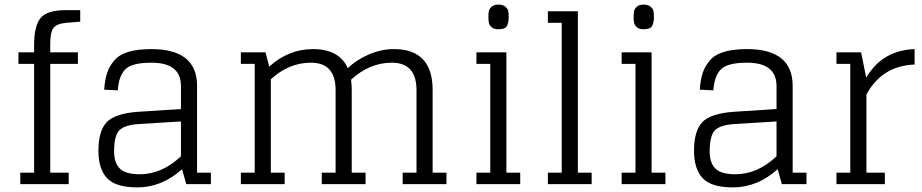

<svg xmlns="http://www.w3.org/2000/svg" viewBox="-20 -799 3998 833"><path d="M198 -611Q198 -658 211.5 -677Q225 -696 267 -700L328 -705V-755H267Q182 -755 155 -719.5Q128 -684 128 -606V-572H60V-522H128V-50H68V0H278V-50H198V-522H318V-572H198Z M788 0H895V-50H835V-426Q835 -586 637 -586Q577 -586 537 -574Q497 -562 475.5 -536.5Q454 -511 444.5 -482Q435 -453 432 -410L491 -407Q495 -469 523.5 -498Q552 -527 637 -527Q765 -527 765 -426V-326L580 -314Q479 -307 443 -269Q407 -231 407 -145Q407 -66 444.5 -26Q482 14 576 14Q682 14 770 -65ZM586 -43Q525 -43 500 -67.5Q475 -92 475 -142Q475 -210 497.5 -233.5Q520 -257 584 -261L765 -272V-121Q683 -43 586 -43Z M1376 0H1566V-50H1506V-408Q1506 -432 1503 -453Q1583 -527 1680 -527Q1787 -527 1787 -408V-50H1727V0H1917V-50H1857V-408Q1857 -586 1689 -586Q1633 -586 1578.5 -562Q1524 -538 1489 -503Q1452 -586 1338 -586Q1232 -586 1148 -510L1132 -572H1085H1025V-522H1085V-50H1025V0H1215V-50H1155V-455Q1233 -527 1329 -527Q1436 -527 1436 -408V-50H1376Z M2047 -522H2107V-50H2047V0H2237V-50H2177V-572H2047ZM2142 -672Q2171 -672 2179 -686Q2187 -700 2187 -725Q2187 -742 2185 -751.5Q2183 -761 2172.5 -770Q2162 -779 2142 -779Q2123 -779 2113 -770Q2103 -761 2101 -751.5Q2099 -742 2099 -725Q2099 -709 2101 -699.5Q2103 -690 2113 -681Q2123 -672 2142 -672Z M2357 -700H2417V-50H2357V0H2547V-50H2487V-750H2357Z M2677 -522H2737V-50H2677V0H2867V-50H2807V-572H2677ZM2772 -672Q2801 -672 2809 -686Q2817 -700 2817 -725Q2817 -742 2815 -751.5Q2813 -761 2802.5 -770Q2792 -779 2772 -779Q2753 -779 2743 -770Q2733 -761 2731 -751.5Q2729 -742 2729 -725Q2729 -709 2731 -699.5Q2733 -690 2743 -681Q2753 -672 2772 -672Z M3372 0H3479V-50H3419V-426Q3419 -586 3221 -586Q3161 -586 3121 -574Q3081 -562 3059.5 -536.5Q3038 -511 3028.5 -482Q3019 -453 3016 -410L3075 -407Q3079 -469 3107.5 -498Q3136 -527 3221 -527Q3349 -527 3349 -426V-326L3164 -314Q3063 -307 3027 -269Q2991 -231 2991 -145Q2991 -66 3028.5 -26Q3066 14 3160 14Q3266 14 3354 -65ZM3170 -43Q3109 -43 3084 -67.5Q3059 -92 3059 -142Q3059 -210 3081.5 -233.5Q3104 -257 3168 -261L3349 -272V-121Q3267 -43 3170 -43Z M3716 -572H3669H3609V-522H3669V-50H3609V0H3819V-50H3739V-389Q3807 -514 3948 -519V-586Q3808 -581 3738 -462Z"/></svg>

Font: Glegoo
Style: Regular
Weight: 400
Version: Version 2.0.1; ttfautohint (v0.9) -r 48 -G 60